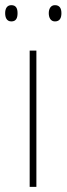

<svg xmlns="http://www.w3.org/2000/svg" viewBox="-32 -724 258 744"><path d="M-12 -673C-12 -656 -6 -641 12 -641C31 -641 36 -655 36 -673C36 -690 31 -704 12 -704C-6 -704 -12 -689 -12 -673ZM157 -673C157 -656 164 -641 181 -641C200 -641 206 -655 206 -673C206 -690 200 -704 181 -704C164 -704 157 -689 157 -673ZM109 0V-528H83V0Z"/></svg>

Font: Noto Sans Georgian SemiCondensed Thin
Style: Regular
Weight: 100
Width: 4
Designer: Monotype Design Team, Akaki Razmadze
Foundry: Google LLC
Version: Version 2.005